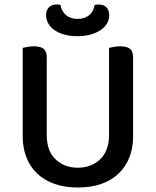

<svg xmlns="http://www.w3.org/2000/svg" viewBox="-20 -820 693 854"><path d="M572 -213Q572 -162 555.5 -120Q539 -78 507.5 -48Q476 -18 430.5 -2Q385 14 326 14Q268 14 222.5 -2Q177 -18 145.5 -48Q114 -78 97.5 -120Q81 -162 81 -213V-607Q88 -609 102 -611.5Q116 -614 131 -614Q160 -614 174 -603Q188 -592 188 -564V-219Q188 -148 227.5 -111Q267 -74 326 -74Q356 -74 381 -83.5Q406 -93 425 -111Q444 -129 454.5 -156Q465 -183 465 -219V-607Q472 -609 486 -611.5Q500 -614 515 -614Q544 -614 558 -603Q572 -592 572 -564ZM325 -736Q357 -736 376.5 -752.5Q396 -769 401 -798Q406 -799 410 -799.5Q414 -800 419 -800Q442 -800 454 -787Q466 -774 466 -752Q466 -734 457 -717.5Q448 -701 430 -688Q412 -675 385.5 -667Q359 -659 325 -659Q290 -659 263.5 -667Q237 -675 219.5 -688Q202 -701 193.5 -718Q185 -735 185 -752Q185 -774 197 -787Q209 -800 232 -800Q237 -800 241 -799.5Q245 -799 249 -798Q254 -769 274 -752.5Q294 -736 325 -736Z"/></svg>

Font: Baloo Chettan 2 Medium
Style: Regular
Weight: 500
Designer: Maithili Shingre, Unnati Kotecha and Ek Type
Foundry: Ek Type
Version: Version 1.640;hotconv 1.0.111;makeotfexe 2.5.65597; ttfautoh